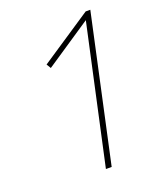

<svg xmlns="http://www.w3.org/2000/svg" viewBox="-125 -737 677 815"><g transform="rotate(-20 213.0 -329.0)"><path d="M381 -658 238 0H212L348 -623L139 -483L127 -503L360 -658Z"/></g></svg>

Font: Ysabeau Infant Extralight
Style: Italic
Weight: 200
Italic angle: -12°
Designer: Christian Thalmann (Catharsis Fonts)
Version: Version 0.003